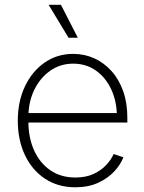

<svg xmlns="http://www.w3.org/2000/svg" viewBox="-20 -775 606 806"><path d="M296.4 11.2Q223.1 11.2 168.7 -24.9Q114.3 -61 84.5 -124.3Q54.7 -187.5 54.7 -268.6Q54.7 -349.1 84.7 -412.4Q114.7 -475.6 167.2 -512.2Q219.7 -548.8 287.1 -548.8Q334.5 -548.8 375.5 -530.3Q416.5 -511.7 448 -476.8Q479.5 -441.9 497.1 -392.3Q514.6 -342.8 514.6 -280.3V-260.7H81.5V-300.3H490.7L470.7 -285.2Q470.7 -348.1 447.5 -398.7Q424.3 -449.2 383.1 -478.5Q341.8 -507.8 287.1 -507.8Q232.9 -507.8 190.4 -477.8Q147.9 -447.8 123.5 -397Q99.1 -346.2 99.1 -282.7V-265.6Q99.1 -197.8 122.8 -144.5Q146.5 -91.3 190.9 -60.5Q235.4 -29.8 296.4 -29.8Q340.3 -29.8 372.6 -44.7Q404.8 -59.6 426 -82.5Q447.3 -105.5 457 -128.4L498 -114.7Q486.3 -84 459.2 -54.9Q432.1 -25.9 391.1 -7.3Q350.1 11.2 296.4 11.2ZM267.6 -616.7 184.1 -754.9H235.8L306.6 -616.7Z"/></svg>

Font: Inter 17pt ExtraLight
Style: Regular
Weight: 250
Version: Version 4.001;git-66647c0bb